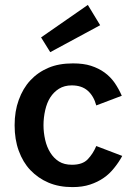

<svg xmlns="http://www.w3.org/2000/svg" viewBox="-20 -743 543 776"><path d="M384.8 -641.1 183.1 -532.2 146 -591.8 335 -723.1ZM39.1 -236.8Q39.1 -293.5 55.7 -338.9Q72.8 -386.2 102.5 -418Q133.3 -451.2 176.3 -469.2Q217.8 -486.8 274.9 -486.8Q317.9 -486.8 347.7 -477.1Q379.4 -466.8 402.8 -449.7Q426.3 -432.6 443.4 -408.2Q460.4 -383.3 472.2 -356L369.1 -316.9Q358.9 -355 334.5 -376.5Q310.1 -397.9 270 -397.9Q240.2 -397.9 218.3 -384.3Q197.3 -371.1 183.1 -349.1Q169.4 -327.6 162.6 -297.4Q155.8 -267.1 155.8 -236.8Q155.8 -207.5 162.6 -177.7Q168.9 -149.4 183.1 -126.5Q197.3 -103.5 218.3 -90.3Q239.3 -77.1 271 -77.1Q313.5 -77.1 334.5 -99.1Q356.4 -122.1 369.1 -152.8L474.1 -112.8Q460.4 -87.4 441.4 -64Q422.4 -40 398.9 -23.9Q375 -7.3 344.2 2.9Q313.5 13.2 272.9 13.2Q218.3 13.2 175.8 -4.9Q134.3 -22.5 102.5 -55.7Q72.8 -86.9 55.7 -133.8Q39.1 -179.2 39.1 -236.8Z"/></svg>

Font: Post Grotesk Medium
Style: Medium
Weight: 500
Version: Version 1.0